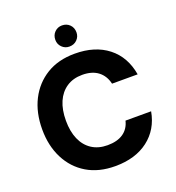

<svg xmlns="http://www.w3.org/2000/svg" viewBox="-159 -1025 1063 1162"><g transform="rotate(-20 372.5 -443.5)"><path d="M385 12Q279 12 203 -33.5Q127 -79 85.5 -160.5Q44 -242 44 -348Q44 -456 85.5 -537.5Q127 -619 203 -665.5Q279 -712 385 -712Q515 -712 598 -647Q681 -582 701 -464H536Q524 -517 485.5 -546.5Q447 -576 384 -576Q325 -576 283 -548Q241 -520 219 -469.5Q197 -419 197 -348Q197 -279 219 -228.5Q241 -178 283 -150.5Q325 -123 384 -123Q447 -123 485.5 -149.5Q524 -176 536 -226H701Q681 -115 598 -51.5Q515 12 385 12ZM371 -763Q343 -763 323.5 -782.5Q304 -802 304 -830Q304 -860 323.5 -879.5Q343 -899 371 -899Q401 -899 420.5 -879.5Q440 -860 440 -830Q440 -802 420.5 -782.5Q401 -763 371 -763Z"/></g></svg>

Font: DM Sans 20pt Black
Style: Regular
Weight: 900
Version: Version 4.004;gftools[0.9.30]